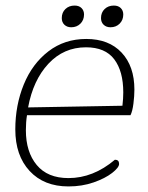

<svg xmlns="http://www.w3.org/2000/svg" viewBox="-20 -660 532 690"><path d="M35 -195Q35 -282 65.5 -356.5Q96 -431 154 -475.5Q212 -520 290 -520Q371 -520 417 -471Q463 -422 463 -338Q463 -315 459.5 -287.5Q456 -260 449 -246H77Q73 -221 73 -192Q73 -114 112 -67Q151 -20 226 -20Q315 -20 393 -86Q408 -86 408 -71Q408 -58 383 -38.5Q358 -19 316.5 -4.5Q275 10 226 10Q138 10 86.5 -45.5Q35 -101 35 -195ZM420 -280Q423 -306 423 -328Q423 -404 390.5 -447Q358 -490 289 -490Q209 -490 154 -431Q99 -372 81 -274ZM202 -595Q202 -615 215 -627.5Q228 -640 248 -640Q264 -640 273 -631Q282 -622 282 -608Q282 -588 269 -575Q256 -562 236 -562Q221 -562 211.5 -571Q202 -580 202 -595ZM343 -595Q343 -615 356 -627.5Q369 -640 389 -640Q405 -640 414 -631Q423 -622 423 -608Q423 -588 410 -575Q397 -562 377 -562Q362 -562 352.5 -571Q343 -580 343 -595Z"/></svg>

Font: Thasadith
Style: Italic
Weight: 400
Italic angle: -9°
Designer: Cadson Demak Co.,Ltd.
Foundry: Cadson Demak Co.,Ltd.
Version: Version 1.000; ttfautohint (v1.6)